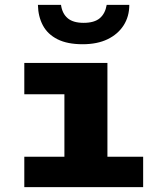

<svg xmlns="http://www.w3.org/2000/svg" viewBox="-20 -770 640 790"><path d="M245 0V-382H80V-511H422V0ZM80 0V-125H569V0ZM320 -588Q257 -588 216.5 -608.5Q176 -629 156.5 -665.5Q137 -702 136 -750H231Q236 -714 258.5 -695Q281 -676 324 -676Q368 -676 390.5 -695Q413 -714 419 -750H512Q512 -702 488.5 -665.5Q465 -629 422.5 -608.5Q380 -588 320 -588Z"/></svg>

Font: Chivo Mono Medium ExtraBold
Style: Regular
Weight: 800
Monospace: yes
Version: Version 1.008